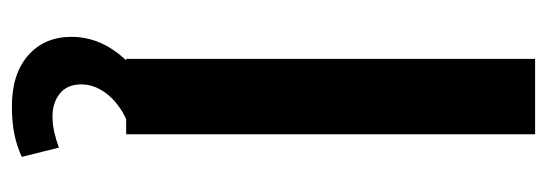

<svg xmlns="http://www.w3.org/2000/svg" viewBox="-326 -420 942 331"><g transform="rotate(90 145.5 -254.0)"><path d="M81 0V-705H211V0ZM163 197Q107 197 75 169Q43 141 43 94Q43 51 71.5 14Q100 -23 146 -42L185 0Q169 7 155 19Q141 31 133 46Q125 61 125 77Q125 102 141 114.5Q157 127 180 127Q194 127 207 124Q220 121 234 116L250 180Q230 189 209.5 193Q189 197 163 197Z"/></g></svg>

Font: Nunito Sans 11pt
Style: Bold
Weight: 700
Version: Version 3.101;gftools[0.9.27]